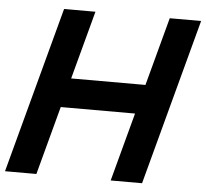

<svg xmlns="http://www.w3.org/2000/svg" viewBox="-78 -775 890 829"><g transform="rotate(5 367.5 -360.0)"><path d="M-26.5 0H109.5L189.1 -297H511.1L431.5 0H567.5L760.5 -720H624.5L545.1 -424H223.1L302.5 -720H166.5Z"/></g></svg>

Font: Manrope
Style: ExtraBoldItalic
Weight: 800
Italic angle: -15°
Designer: Mikhail Sharanda
Foundry: Mikhail Sharanda
Version: Version 4.502;hotconv 1.0.109;makeotfexe 2.5.65596